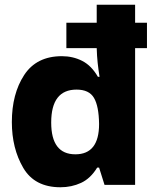

<svg xmlns="http://www.w3.org/2000/svg" viewBox="-20 -780 640 810"><path d="M390 -73H398L421 0H550V-577H600V-684H550V-760H388V-684H260V-577H388Q389 -543 392 -515Q395 -487 400 -456H393Q366 -503 327 -523Q288 -543 241 -543Q134 -543 82 -463.5Q30 -384 30 -265Q30 -154 78 -72Q126 10 235 10Q282 10 322 -8.5Q362 -27 390 -73ZM196 -263Q196 -402 303 -402Q356 -402 376.5 -367Q397 -332 398 -257Q398 -129 298 -129Q196 -129 196 -263Z"/></svg>

Font: Noto Sans Mono Extra
Style: Regular
Weight: 800
Designer: Monotype Design Team
Foundry: Monotype Imaging Inc.
Version: Version 1.900